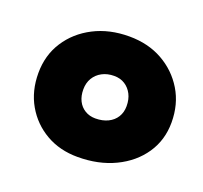

<svg xmlns="http://www.w3.org/2000/svg" viewBox="-77 -886 586 554"><g transform="rotate(20 216.0 -609.0)"><path d="M233 -798Q291 -798 335.5 -773Q380 -748 406 -705Q432 -662 432 -606Q432 -552 403.5 -510Q375 -468 325 -444Q275 -420 211 -420Q156 -420 113.5 -444.5Q71 -469 46.5 -511.5Q22 -554 22 -609Q22 -664 49.5 -706.5Q77 -749 124.5 -773.5Q172 -798 233 -798ZM231 -676Q210 -676 194 -667.5Q178 -659 169 -644Q160 -629 160 -609Q160 -589 167.5 -574Q175 -559 189 -550.5Q203 -542 221 -542Q243 -542 259.5 -550Q276 -558 285 -572.5Q294 -587 294 -606Q294 -627 286 -642.5Q278 -658 264 -667Q250 -676 231 -676Z"/></g></svg>

Font: Playpen Sans ExtraBold
Style: Regular
Weight: 800
Designer: Laura Meseguer, Veronika Burian, José Scaglione
Foundry: TypeTogether
Version: Version 1.001